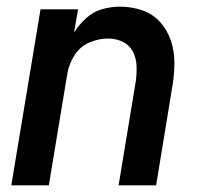

<svg xmlns="http://www.w3.org/2000/svg" viewBox="-20 -558 616 578"><path d="M14 0H127L183 -338Q188 -366 204.5 -392Q221 -418 249 -430Q277 -442 305 -442Q329 -442 349 -432.5Q369 -423 379.5 -403.5Q390 -384 391 -361Q392 -338 389 -315L337 0H450L499 -299Q505 -334 505 -369Q505 -404 494.5 -435.5Q484 -467 462 -491.5Q440 -516 408 -527Q376 -538 341 -538Q315 -538 288 -530.5Q261 -523 239.5 -503.5Q218 -484 203 -460L215 -530H102Z"/></svg>

Font: Iosevka Sparkle SmBdObl
Style: Regular
Weight: 600
Italic angle: -9°
Designer: Belleve Invis
Foundry: Belleve Invis
Version: Version 4.5.0; ttfautohint (v1.8.3)